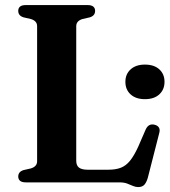

<svg xmlns="http://www.w3.org/2000/svg" viewBox="-20 -720 672 758"><path d="M334.5 -651.5 306 -645Q294 -641.5 287.5 -634.5Q281 -627.5 281 -616.5V-85.5Q281 -66.5 292 -58.2Q303 -50 325.5 -50H408.5Q437 -50 457 -57.8Q477 -65.5 493 -85Q509 -104.5 525.5 -140.5L555.5 -209.5Q561.5 -222 570.2 -226.2Q579 -230.5 590.5 -227.5Q602.5 -224.5 607.5 -216.2Q612.5 -208 608.5 -194L563.5 -18Q558 0.5 549.8 9.5Q541.5 18.5 525.5 18.5Q515 18.5 504.8 14Q494.5 9.5 482.2 4.8Q470 0 451.5 0H82Q66.5 0 59.2 -6.2Q52 -12.5 52 -23Q52 -42 73 -48.5L101.5 -55Q113.5 -58.5 120 -65.5Q126.5 -72.5 126.5 -83.5V-616.5Q126.5 -627.5 120 -634.5Q113.5 -641.5 101.5 -645L73 -651.5Q52 -658 52 -677Q52 -688 59.2 -694Q66.5 -700 82 -700H325.5Q341 -700 348.2 -694Q355.5 -688 355.5 -677Q355.5 -658 334.5 -651.5ZM552 -328.5Q516.5 -328.5 495.8 -347.2Q475 -366 475 -397Q475 -427.5 495.8 -446.2Q516.5 -465 552 -465Q588.5 -465 609 -446.2Q629.5 -427.5 629.5 -397Q629.5 -366.5 609 -347.5Q588.5 -328.5 552 -328.5Z"/></svg>

Font: Fraunces SemiBold
Style: Regular
Weight: 600
Version: Version 1.000;[b76b70a41]